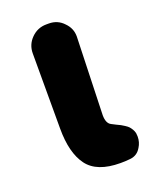

<svg xmlns="http://www.w3.org/2000/svg" viewBox="-115 -637 580 719"><g transform="rotate(-20 175.0 -277.5)"><path d="M241.2 13.7Q147.5 13.7 109.9 -37.1Q72.3 -87.9 72.3 -184.6V-484.4Q72.3 -519.5 97.2 -544.4Q122.1 -569.3 157.2 -569.3H167Q202.1 -569.3 225.6 -543.9Q249 -520.5 249 -488.3L239.3 -177.7Q239.3 -144.5 257.8 -135.7Q260.7 -133.8 273.9 -127.4Q287.1 -121.1 291 -119.1Q294.9 -117.2 304.7 -110.8Q314.5 -104.5 318.8 -99.6Q323.2 -94.7 327.6 -87.4Q332 -80.1 334 -71.3Q335 -64.5 335 -57.6Q335 -35.2 323.2 -16.6Q308.6 8.8 280.3 11.7Q262.7 13.7 241.2 13.7Z"/></g></svg>

Font: Gen Jyuu GothicX Heavy
Style: Bold
Weight: 900
Designer: [Source Han Sans]
Ryoko NISHIZUKA  (kana & ideographs); Paul D. Hunt (Latin, Greek & Cyrillic); Wenlong ZHANG  (bopomofo
Version: Version 1.002.20150607